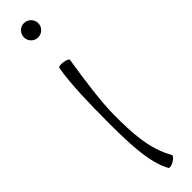

<svg xmlns="http://www.w3.org/2000/svg" viewBox="-273 -723 712 712"><g transform="rotate(-45 83.0 -366.5)"><path d="M123 -709C123 -719 119 -729 112 -736C105 -743 95 -747 85 -747C75 -747 66 -743 59 -736C52 -729 48 -719 48 -709C48 -699 52 -690 59 -683C66 -676 75 -672 85 -672C95 -672 105 -676 112 -683C119 -690 123 -699 123 -709ZM61 -537C48 -465 46 -357 46 -267C46 -171 47 -53 85 12C87 16 99 14 111 7C123 0 130 -9 128 -13C84 -88 81 -179 81 -267C81 -338 96 -443 110 -530C111 -534 100 -539 86 -541C73 -543 61 -541 61 -537Z"/></g></svg>

Font: Nupuram Condensed Thin
Style: Regular
Weight: 100
Width: 3
Designer: Santhosh Thottingal (santhosh.thottingal@gmail.com)
Foundry: SMC
Version: Version 1.000